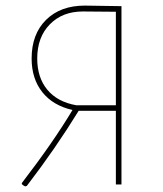

<svg xmlns="http://www.w3.org/2000/svg" viewBox="-20 -659 584 686"><path d="M70 7Q63 4 58 -1V-5Q171 -152 239 -266Q169 -282 131 -330Q93 -378 93 -450Q93 -537 144.5 -588Q196 -639 283 -639L414 -637V0H394V-263H261Q178 -128 76 5ZM252 -283H394V-617L276 -618Q203 -618 158 -572Q113 -526 113 -450Q113 -382 149 -338.5Q185 -295 252 -283Z"/></svg>

Font: Alegreya Sans Thin
Style: Regular
Weight: 100
Designer: Juan Pablo del Peral
Foundry: Huerta Tipografica
Version: Version 2.007